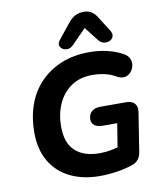

<svg xmlns="http://www.w3.org/2000/svg" viewBox="-101 -1035 945 1127"><g transform="rotate(-10 371.0 -472.0)"><path d="M402 11Q304 11 228 -25.5Q152 -62 109.5 -133.5Q67 -205 67 -307Q67 -395 93 -469.5Q119 -544 171 -599Q223 -654 297 -685Q371 -716 468 -716Q524 -716 575 -703.5Q626 -691 663 -670Q688 -657 697 -636.5Q706 -616 702 -595Q698 -574 684.5 -558Q671 -542 651 -537Q631 -532 606 -544Q573 -564 536 -572.5Q499 -581 460 -581Q386 -581 334 -545Q282 -509 255 -448.5Q228 -388 228 -314Q228 -215 280 -168Q332 -121 425 -121Q460 -121 494 -127.5Q528 -134 562 -145L525 -85L556 -277H468Q438 -277 421 -290Q404 -303 404 -325Q404 -356 423 -372.5Q442 -389 475 -389H629Q663 -389 679.5 -370Q696 -351 690 -317L654 -89Q650 -62 636.5 -44.5Q623 -27 596 -18Q553 -4 502 3.5Q451 11 402 11ZM377 -771Q362 -757 345 -756Q328 -755 315 -763.5Q302 -772 299 -786Q296 -800 309 -816L382 -907Q402 -932 424.5 -943.5Q447 -955 476 -955Q504 -955 524 -941Q544 -927 559 -900L610 -819Q623 -799 617.5 -783.5Q612 -768 597 -760.5Q582 -753 563 -756Q544 -759 529 -778L465 -860Z"/></g></svg>

Font: Nunito ExtraLight ExtraBold
Style: Italic
Weight: 800
Italic angle: -9°
Version: Version 3.602